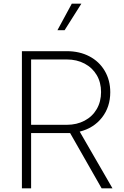

<svg xmlns="http://www.w3.org/2000/svg" viewBox="-20 -1023 675 1043"><path d="M99 -745H343Q412 -745 465.5 -717Q519 -689 549 -638Q579 -587 579 -522Q579 -442 534 -384.5Q489 -327 413 -308L591 0H532L361 -300H149V0H99ZM343 -345Q397 -345 439.5 -367.5Q482 -390 505.5 -430.5Q529 -471 529 -523Q529 -575 505.5 -615Q482 -655 439.5 -677.5Q397 -700 343 -700H149V-345ZM370 -1003H422L331 -859H292Z"/></svg>

Font: Eudoxus Sans ExtraLight
Style: Regular
Weight: 200
Designer: Stijn de Vries
Foundry: tokotype
Version: Version 2.005